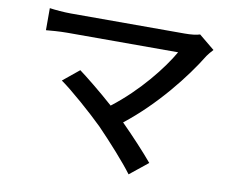

<svg xmlns="http://www.w3.org/2000/svg" viewBox="-81 -801 1162 960"><g transform="rotate(10 500.0 -321.5)"><path d="M860 -697C843 -691 815 -688 783 -688H205C171 -688 124 -692 97 -696V-584C118 -586 165 -590 205 -590H767C718 -504 613 -370 481 -269C415 -328 339 -389 301 -417L219 -350C275 -311 384 -215 444 -156C508 -90 589 0 629 54L721 -20C681 -68 616 -138 557 -197C710 -317 838 -479 910 -597C917 -607 927 -619 939 -632Z"/></g></svg>

Font: Noto Sans CJK JP Medium
Style: Regular
Weight: 500
Designer: Ryoko NISHIZUKA (kana & ideographs); Paul D. Hunt (Latin, Greek & Cyrillic); Wenlong ZHANG (bopomofo); Sandoll Communica
Foundry: Adobe Systems Incorporated
Version: Version 1.004;PS 1.004;hotconv 1.0.82;makeotf.lib2.5.63406